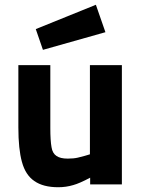

<svg xmlns="http://www.w3.org/2000/svg" viewBox="-20 -773 593 805"><path d="M224 12Q257 12 287 3Q313 -4 358 -28V0H491V-500H357V-126Q339 -120 306 -112Q289 -108 264 -108Q233 -108 217 -119Q200 -130 196 -156Q191 -184 191 -236V-500H57V-238Q57 -148 72 -94Q87 -39 124 -14Q161 12 224 12ZM130 -651 160 -564 422 -638 382 -753Z"/></svg>

Font: Online Auction - Bold
Style: Bold
Weight: 500
Designer: Mohamed Mostafa, the designer of Online Auction
Foundry: Kief Type Foundry
Version: ""